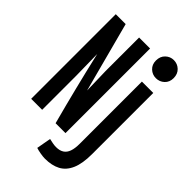

<svg xmlns="http://www.w3.org/2000/svg" viewBox="-276 -833 1112 1112"><g transform="rotate(45 280.0 -277.0)"><path d="M26 0V-693H107L221 -263L217 -419V-693H307V0H226Q209 -64 195 -118Q181 -172 168 -224.5Q155 -277 141.5 -332.5Q128 -388 113 -454L116 -281V0ZM327 189Q312 189 289 185Q266 181 252 176L268 87Q282 90 296.5 93Q311 96 326 96Q355 96 373.5 84Q392 72 400.5 47.5Q409 23 409 -14V-524H502V-23Q502 55 481.5 101.5Q461 148 422.5 168.5Q384 189 327 189ZM452 -595Q423 -595 401.5 -615Q380 -635 380 -668Q380 -702 401.5 -722.5Q423 -743 452 -743Q482 -743 503.5 -722.5Q525 -702 525 -668Q525 -635 503.5 -615Q482 -595 452 -595Z"/></g></svg>

Font: Ubuntu Sans Mono SemiBold
Style: Regular
Weight: 600
Monospace: yes
Designer: Dalton Maag Ltd
Foundry: Dalton Maag Ltd
Version: Version 1.006